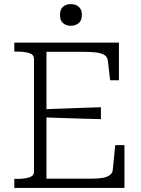

<svg xmlns="http://www.w3.org/2000/svg" viewBox="-20 -918 690 938"><path d="M588 -209V0H50V-44H61Q98 -44 122 -51Q146 -58 146 -80V-630Q146 -652 122 -659Q98 -666 61 -666H50V-710H561V-526H518L507 -621Q505 -639 491.5 -648.5Q478 -658 451 -661.5Q424 -665 382 -665H207V-45H406Q438 -45 461 -46.5Q484 -48 499 -53.5Q514 -59 522 -67.5Q530 -76 531 -89L543 -209ZM186 -384Q234 -386 282 -387.5Q330 -389 378 -391Q426 -393 473 -394V-336Q426 -337 378 -338.5Q330 -340 282 -341.5Q234 -343 186 -345ZM326 -792Q303 -792 288 -805Q273 -818 273 -845Q273 -872 288 -885Q303 -898 326 -898Q349 -898 364.5 -885Q380 -872 380 -845Q380 -818 364.5 -805Q349 -792 326 -792Z"/></svg>

Font: Roboto Serif 20pt ExtraLight
Style: Regular
Weight: 250
Version: Version 1.008